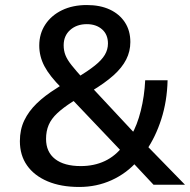

<svg xmlns="http://www.w3.org/2000/svg" viewBox="-20 -734 755 763"><path d="M295 9Q222 9 169 -13.5Q116 -36 87.5 -76.5Q59 -117 59 -173Q59 -219 76.5 -255.5Q94 -292 126 -323Q158 -354 203 -382L238 -405L225 -384Q177 -432 156.5 -471Q136 -510 136 -553Q136 -600 160 -636.5Q184 -673 226.5 -693.5Q269 -714 325 -714Q378 -714 416.5 -696Q455 -678 476.5 -645Q498 -612 498 -567Q498 -530 481.5 -497.5Q465 -465 431 -434.5Q397 -404 342 -371L339 -393L520 -199L502 -197Q525 -236 539.5 -294Q554 -352 557 -415H646Q644 -332 621 -260.5Q598 -189 561 -136L557 -162L715 0H590L502 -94H526Q483 -45 423.5 -18Q364 9 295 9ZM301 -74Q354 -74 396.5 -94Q439 -114 470 -155L469 -126L256 -350L298 -348L267 -329Q231 -306 207.5 -284Q184 -262 173.5 -237.5Q163 -213 163 -182Q163 -130 199 -102Q235 -74 301 -74ZM325 -638Q285 -638 259 -615Q233 -592 233 -554Q233 -533 240 -515Q247 -497 264 -475.5Q281 -454 309 -423L286 -425Q330 -452 357 -473.5Q384 -495 396.5 -516Q409 -537 409 -561Q409 -597 385.5 -617.5Q362 -638 325 -638Z"/></svg>

Font: NunitoSans_10ptSemiBold
Style: Regular
Weight: 600
Designer: Vernon Adams
Foundry: Vernon Adams
Version: Version 3.101;gftools[0.9.27]